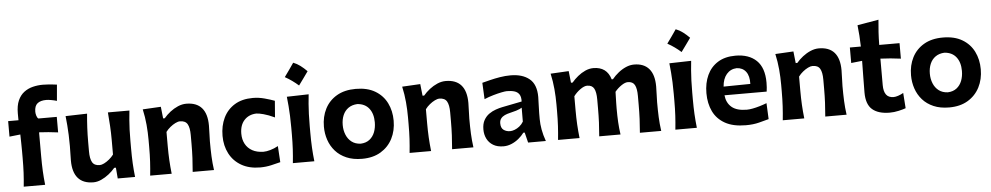

<svg xmlns="http://www.w3.org/2000/svg" viewBox="-43 -1201 8199 1588"><g transform="rotate(-5 4056.5 -406.5)"><path d="M102.8 0H280.6Q273.9 -59.3 271.2 -115.1Q268.4 -170.9 268.4 -239.5V-436.9Q307 -435.1 345.8 -431.5Q384.6 -427.9 425.4 -422.6V-551.3H272.4Q262.6 -558.6 257.3 -576.2Q252 -593.8 252 -609.3Q252 -657.4 277.5 -678Q303.1 -698.5 350.9 -698.5Q366.6 -698.5 393 -693.8Q419.4 -689 438.2 -683.1L450 -817Q438.4 -818.7 418.2 -820.8Q398.1 -822.9 375.6 -824.6Q353.1 -826.4 333.4 -826.4Q290.1 -826.4 249.7 -816.3Q209.3 -806.2 177 -781.9Q144.7 -757.5 125.8 -715.2Q106.9 -672.9 106.9 -608.5Q106.9 -594.6 107.1 -580.3Q107.2 -566.1 107.5 -551.3H21.6V-422.6L112.3 -432.5Q113 -393.8 113.8 -359.5Q114.5 -325.2 114.5 -294.3V-239.5Q114.5 -170.9 111.8 -115.1Q109 -59.3 102.8 0Z M680.9 14.3Q712.9 14.3 746.2 -0.8Q779.5 -15.8 809.7 -39.6Q839.8 -63.3 861.9 -90.1H875.9L883.3 0H1027.2Q1020.5 -59.3 1017.6 -115.1Q1014.8 -170.9 1014.8 -239.5V-301.1Q1014.8 -352.2 1016.3 -393.8Q1017.9 -435.4 1021 -473.6Q1024.1 -511.8 1028.5 -551.3H849.8Q854.9 -492 858.1 -437.2Q861.4 -382.4 861.4 -320.1V-200.5Q846 -179.7 824.6 -162Q803.2 -144.3 781.9 -133.7Q760.5 -123.1 745 -123.1Q700.4 -123.1 683.1 -153.1Q665.9 -183.2 665.9 -243.5V-320.1Q665.9 -382.4 668.8 -439.6Q671.7 -496.8 677.3 -556.1L498.5 -551.3Q502.9 -511.8 505.9 -473.6Q508.9 -435.4 510.6 -393.8Q512.3 -352.2 512.3 -301.1Q512.3 -272.6 511.3 -245.2Q510.2 -217.9 510.2 -181.8Q510.2 -84.3 553.2 -35Q596.1 14.3 680.9 14.3Z M1152.6 0H1331.2Q1324.5 -59.3 1321.5 -114Q1318.5 -168.8 1318.5 -231.3V-348.3Q1334.1 -369.6 1355.5 -387Q1376.9 -404.5 1398.7 -415.2Q1420.5 -426 1436.9 -426Q1481.8 -426 1499 -396Q1516.2 -366.1 1516.2 -305.5V-231.3Q1516.2 -168.8 1513.4 -114Q1510.6 -59.3 1505.5 0H1682.5Q1674.3 -59.3 1671.8 -115.1Q1669.3 -170.9 1669.3 -239.5Q1669.3 -267.4 1671.1 -300.9Q1672.9 -334.3 1672.9 -370.2Q1672.9 -467.7 1629.7 -517.1Q1586.5 -566.5 1501.3 -566.5Q1466.8 -566.5 1432 -551.6Q1397.2 -536.6 1366.8 -512.8Q1336.3 -488.9 1314.1 -462.1H1300.6L1290 -559.5L1139.2 -551.3Q1153.9 -485.6 1159.5 -421.3Q1165.1 -357 1165.1 -294.5V-239.5Q1165.1 -170.9 1162 -115.1Q1158.8 -59.3 1152.6 0Z M2065.6 11.9Q2112.7 11.9 2157.6 1.6Q2202.4 -8.7 2234.3 -17.1L2225.9 -151.4Q2193.8 -133.5 2161 -124.2Q2128.2 -114.9 2103.4 -114.9Q2048.8 -115.8 2011.1 -136.7Q1973.4 -157.6 1953.5 -194.3Q1933.6 -231.1 1933.6 -279.5Q1933.6 -351 1971.6 -391.9Q2009.5 -432.8 2071.3 -435Q2091.1 -435 2130.8 -424.5Q2170.5 -414.1 2223 -389.5L2233.9 -526.8Q2200.1 -539.4 2151.6 -552.7Q2103.2 -566 2053.9 -566Q1963.8 -566 1902.2 -528Q1840.6 -490 1809 -424.3Q1777.4 -358.5 1777.4 -275Q1777.4 -192.5 1811.3 -127.6Q1845.1 -62.7 1909.7 -25.4Q1974.3 11.9 2065.6 11.9Z M2412.2 -827.2Q2392.8 -799 2373.3 -771Q2353.7 -743 2332.9 -714.5Q2364.3 -697.2 2392.1 -677.2Q2419.9 -657.3 2444.5 -635.2Q2465.6 -663.7 2485.5 -691.6Q2505.5 -719.4 2524.9 -746.8Q2498.4 -773.9 2470.3 -795Q2442.2 -816 2412.2 -827.2ZM2337.3 0H2515.6Q2508.9 -59.3 2505.9 -115.1Q2502.9 -170.9 2502.9 -239.5V-294.5Q2502.9 -349.5 2504.6 -393.5Q2506.3 -437.4 2509.4 -476.6Q2512.5 -515.7 2516.9 -555.9L2335.5 -551.3Q2339.9 -511.8 2343 -473.3Q2346.1 -434.8 2347.9 -391.6Q2349.8 -348.5 2349.8 -294.5V-239.5Q2349.8 -170.9 2346.6 -115.1Q2343.5 -59.3 2337.3 0Z M2910.6 -111.4Q2865.8 -113.4 2835.8 -136.5Q2805.8 -159.6 2790.6 -196.8Q2775.4 -233.9 2775.4 -277.7Q2775.4 -323.6 2790.7 -359.5Q2806 -395.4 2836.2 -416.7Q2866.4 -438 2910.6 -440.3Q2974.2 -435.7 3008 -392.5Q3041.9 -349.3 3041.9 -277.7Q3041.9 -233.1 3027.6 -195.9Q3013.2 -158.8 2984.1 -136.1Q2955 -113.4 2910.6 -111.4ZM2911.4 14.3Q3002.6 14.3 3066.6 -24.2Q3130.6 -62.6 3164.5 -128.6Q3198.4 -194.7 3198.4 -277.7Q3198.4 -358.9 3165.9 -424.4Q3133.4 -489.9 3068.8 -528.2Q3004.2 -566.5 2908.3 -566.5Q2815 -566.5 2750.5 -528.7Q2686 -490.8 2652.6 -425.6Q2619.2 -360.3 2619.2 -277.7Q2619.2 -219.9 2637 -167.4Q2654.8 -114.9 2690.9 -74Q2726.9 -33.2 2781.9 -9.5Q2836.9 14.3 2911.4 14.3Z M3306.4 0H3485Q3478.3 -59.3 3475.3 -114Q3472.3 -168.8 3472.3 -231.3V-348.3Q3487.9 -369.6 3509.3 -387Q3530.7 -404.5 3552.5 -415.2Q3574.3 -426 3590.7 -426Q3635.6 -426 3652.8 -396Q3670 -366.1 3670 -305.5V-231.3Q3670 -168.8 3667.2 -114Q3664.5 -59.3 3659.3 0H3836.3Q3828.1 -59.3 3825.6 -115.1Q3823.1 -170.9 3823.1 -239.5Q3823.1 -267.4 3824.9 -300.9Q3826.8 -334.3 3826.8 -370.2Q3826.8 -467.7 3783.6 -517.1Q3740.4 -566.5 3655.1 -566.5Q3620.6 -566.5 3585.8 -551.6Q3551 -536.6 3520.6 -512.8Q3490.2 -488.9 3467.9 -462.1H3454.4L3443.8 -559.5L3293 -551.3Q3307.7 -485.6 3313.3 -421.3Q3318.9 -357 3318.9 -294.5V-239.5Q3318.9 -170.9 3315.8 -115.1Q3312.6 -59.3 3306.4 0Z M4151.2 -106.9Q4119.4 -106.9 4096.9 -123.3Q4074.5 -139.7 4074.5 -178Q4074.5 -203 4086.8 -218.6Q4099 -234.2 4118.9 -243.2Q4138.7 -252.2 4161.2 -257.2Q4195.6 -265.3 4214.9 -271.3Q4234.2 -277.3 4244.8 -282.3Q4255.3 -287.4 4262.5 -292.1L4262 -176.4Q4248.7 -153.7 4229 -138.1Q4209.4 -122.6 4188.7 -114.8Q4168 -106.9 4151.2 -106.9ZM4085.9 13.3Q4119.4 13.3 4151.8 -0.2Q4184.2 -13.7 4211.6 -36.2Q4239.1 -58.7 4258.1 -84.7H4269.5L4290.4 0H4437.7Q4419.2 -51.7 4411 -97.7Q4402.8 -143.8 4402.8 -184.7V-234Q4402.8 -265.7 4404.8 -304.1Q4406.8 -342.6 4406.8 -369Q4406.8 -473.4 4349.1 -519.9Q4291.5 -566.5 4193.3 -566.5Q4150.4 -566.5 4105.8 -559.2Q4061.3 -551.8 4022.3 -542.1Q3983.3 -532.4 3956.3 -525.3L3962.9 -389Q3999.1 -404.4 4037.9 -415.5Q4076.6 -426.7 4107.7 -432.8Q4138.8 -439 4152.6 -439Q4188.9 -439 4215 -431Q4241.1 -423.1 4254.7 -402.3Q4268.3 -381.5 4266.7 -342.9L4103 -310.4Q4078.5 -305.6 4048.8 -295.4Q4019.2 -285.3 3992.5 -266.6Q3965.8 -247.9 3948.5 -217Q3931.3 -186.2 3931.3 -139.8Q3931.3 -97.4 3948.6 -62.6Q3966 -27.8 4000.4 -7.3Q4034.7 13.3 4085.9 13.3Z M5218.5 0H5395.5Q5387.2 -59.3 5384.7 -115.1Q5382.3 -170.9 5382.3 -239.5Q5382.3 -267.4 5384.1 -300.9Q5385.9 -334.3 5385.9 -370.2Q5385.9 -467.7 5343.1 -517.1Q5300.4 -566.5 5219.3 -566.5Q5185.4 -566.5 5151.8 -551.9Q5118.3 -537.4 5088.3 -513.3Q5058.4 -489.2 5035 -460.8H5024.5Q5008.8 -514 4972.8 -540.3Q4936.7 -566.5 4881.4 -566.5Q4847.5 -566.5 4814.2 -551.6Q4781 -536.6 4751.8 -512.8Q4722.6 -488.9 4700.3 -462.1H4686.8L4676.2 -559.5L4525.5 -551.3Q4540.1 -485.6 4545.7 -421.3Q4551.4 -357 4551.4 -294.5V-239.5Q4551.4 -170.9 4548.2 -115.1Q4545.1 -59.3 4538.9 0H4717.5Q4710.8 -59.3 4707.7 -114Q4704.7 -168.8 4704.7 -231.3V-348.3Q4728 -379.7 4760.6 -402.9Q4793.2 -426 4817.1 -426Q4858.9 -426 4874.9 -396Q4891 -366.1 4891 -305.5V-231.3Q4891 -168.8 4888.5 -114Q4886 -59.3 4880.8 0H5057.6Q5049.8 -53.8 5047 -104.5Q5044.2 -155.3 5044.2 -216.2Q5044.2 -236.2 5044.7 -260.7Q5045.2 -285.1 5046 -309.9Q5046.7 -334.6 5047.2 -355.3Q5071.1 -384.6 5101.7 -405.3Q5132.3 -426 5155 -426Q5196.6 -426 5212.6 -396Q5228.6 -366.1 5228.6 -305.5V-231.3Q5228.6 -168.8 5226.1 -114Q5223.6 -59.3 5218.5 0Z M5588 -827.2Q5568.6 -799 5549.1 -771Q5529.5 -743 5508.7 -714.5Q5540.1 -697.2 5567.9 -677.2Q5595.7 -657.3 5620.3 -635.2Q5641.4 -663.7 5661.3 -691.6Q5681.3 -719.4 5700.7 -746.8Q5674.2 -773.9 5646.1 -795Q5617.9 -816 5588 -827.2ZM5513 0H5691.4Q5684.7 -59.3 5681.7 -115.1Q5678.7 -170.9 5678.7 -239.5V-294.5Q5678.7 -349.5 5680.4 -393.5Q5682.1 -437.4 5685.2 -476.6Q5688.3 -515.7 5692.7 -555.9L5511.3 -551.3Q5515.7 -511.8 5518.8 -473.3Q5521.9 -434.8 5523.7 -391.6Q5525.5 -348.5 5525.5 -294.5V-239.5Q5525.5 -170.9 5522.4 -115.1Q5519.2 -59.3 5513 0Z M6098.1 14.3Q6159.4 14.3 6207 2Q6254.6 -10.3 6289 -19.8L6282.9 -152.8Q6255 -142 6224.2 -132.8Q6193.3 -123.6 6165.3 -118.3Q6137.2 -113 6116.8 -113Q6033.5 -113 5991.3 -148.6Q5949 -184.2 5942.5 -247.9H6292.7Q6295.1 -265.1 6296.5 -282.8Q6297.9 -300.5 6297.9 -323Q6297.9 -445.6 6235.1 -506.1Q6172.3 -566.5 6060.4 -566.5Q5973.7 -566.5 5914.4 -529.5Q5855.1 -492.4 5825.1 -427.3Q5795 -362.2 5795 -277.7Q5795 -192.5 5826.7 -126.6Q5858.4 -60.7 5925.4 -23.2Q5992.4 14.3 6098.1 14.3ZM6163.6 -323 5941.4 -320.1Q5946.1 -384.7 5978.3 -422.5Q6010.6 -460.3 6062.2 -462.7Q6111.5 -460.6 6138.7 -424.9Q6166 -389.2 6163.6 -323Z M6404.6 0H6583.2Q6576.5 -59.3 6573.5 -114Q6570.5 -168.8 6570.5 -231.3V-348.3Q6586.1 -369.6 6607.4 -387Q6628.8 -404.5 6650.6 -415.2Q6672.4 -426 6688.8 -426Q6733.7 -426 6750.9 -396Q6768.1 -366.1 6768.1 -305.5V-231.3Q6768.1 -168.8 6765.4 -114Q6762.6 -59.3 6757.5 0H6934.5Q6926.2 -59.3 6923.8 -115.1Q6921.3 -170.9 6921.3 -239.5Q6921.3 -267.4 6923.1 -300.9Q6924.9 -334.3 6924.9 -370.2Q6924.9 -467.7 6881.7 -517.1Q6838.5 -566.5 6753.2 -566.5Q6718.7 -566.5 6684 -551.6Q6649.2 -536.6 6618.7 -512.8Q6588.3 -488.9 6566 -462.1H6552.5L6541.9 -559.5L6391.2 -551.3Q6405.8 -485.6 6411.5 -421.3Q6417.1 -357 6417.1 -294.5V-239.5Q6417.1 -170.9 6413.9 -115.1Q6410.8 -59.3 6404.6 0Z M7292.4 14.3Q7328.7 14.3 7366.9 5.6Q7405.1 -3.1 7425.7 -10.9L7416.6 -138.4Q7396.5 -126.5 7373.9 -119Q7351.4 -111.4 7335.3 -111.4Q7293.1 -111.4 7273.3 -138.3Q7253.5 -165.1 7253.5 -217.2V-437.5Q7294.7 -435.6 7337.5 -432.1Q7380.3 -428.5 7422.3 -422.6V-551.3H7253.7Q7254.3 -608.9 7257.3 -656.6Q7260.3 -704.4 7265.5 -759.7L7089 -729.2Q7094.1 -684.1 7097.1 -641.7Q7100.1 -599.3 7101.2 -551.3H7009.9V-422.6L7101.2 -432.5Q7100.6 -364.3 7099.3 -299.2Q7098 -234.2 7098 -170Q7098 -71.4 7147.8 -28.6Q7197.6 14.3 7292.4 14.3Z M7785.1 -111.4Q7740.3 -113.4 7710.3 -136.5Q7680.3 -159.6 7665.1 -196.8Q7649.9 -233.9 7649.9 -277.7Q7649.9 -323.6 7665.2 -359.5Q7680.5 -395.4 7710.7 -416.7Q7740.9 -438 7785.1 -440.3Q7848.7 -435.7 7882.5 -392.5Q7916.4 -349.3 7916.4 -277.7Q7916.4 -233.1 7902.1 -195.9Q7887.7 -158.8 7858.6 -136.1Q7829.5 -113.4 7785.1 -111.4ZM7785.9 14.3Q7877.1 14.3 7941.1 -24.2Q8005.1 -62.6 8039 -128.6Q8072.9 -194.7 8072.9 -277.7Q8072.9 -358.9 8040.4 -424.4Q8007.9 -489.9 7943.3 -528.2Q7878.8 -566.5 7782.8 -566.5Q7689.5 -566.5 7625 -528.7Q7560.5 -490.8 7527.1 -425.6Q7493.7 -360.3 7493.7 -277.7Q7493.7 -219.9 7511.5 -167.4Q7529.3 -114.9 7565.4 -74Q7601.4 -33.2 7656.4 -9.5Q7711.4 14.3 7785.9 14.3Z"/></g></svg>

Font: Pinar-VF-FD
Style: Regular
Weight: 300
Designer: Amin Abedi
Version: Version 3.0